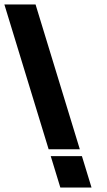

<svg xmlns="http://www.w3.org/2000/svg" viewBox="-245 -790 480 862"><path d="M4.2 -19 -17.2 -89H122.8L144.2 -19L144.5 -18L165.9 52H25.9L4.5 -18ZM-204 -700 -225.4 -770H-85.4L-64 -700L91.9 -190L113.3 -120H-26.7L-48.1 -190Z"/></svg>

Font: Nordica Plus
Style: NordicaClassicRgOpObl
Weight: 500
Version: Version 1.01